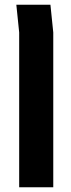

<svg xmlns="http://www.w3.org/2000/svg" viewBox="-20 -591 299 811"><path d="M61 200V-454L49 -571H193L205 -454V200Z"/></svg>

Font: Assistant
Style: Bold
Weight: 700
Designer: Hebrew By Ben Nathan, Latin by Paul Hunt
Version: Version 2.001;PS 002.001;hotconv 1.0.88;makeotf.lib2.5.64775